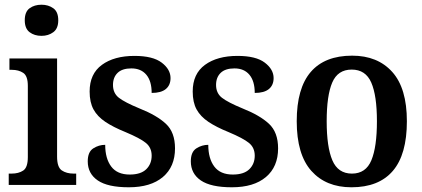

<svg xmlns="http://www.w3.org/2000/svg" viewBox="-20 -784 1791 814"><path d="M156 -632Q126 -632 105.5 -647.5Q85 -663 85 -698Q85 -734 105.5 -749Q126 -764 156 -764Q185 -764 206 -749Q227 -734 227 -698Q227 -663 206 -647.5Q185 -632 156 -632ZM17 0V-48H29Q59 -48 78.5 -61Q98 -74 98 -118V-420Q98 -462 78.5 -475Q59 -488 30 -488H20V-536H222V-120Q222 -75 242 -61.5Q262 -48 292 -48H303V0Z M526 10Q437 10 394.5 -19Q352 -48 352 -100Q352 -140 375.5 -155Q399 -170 426 -170Q426 -112 451.5 -78Q477 -44 530 -44Q577 -44 600 -66.5Q623 -89 623 -124Q623 -158 598.5 -178Q574 -198 512 -224Q460 -245 426.5 -267.5Q393 -290 376.5 -320Q360 -350 360 -396Q360 -471 412 -509Q464 -547 550 -547Q628 -547 665.5 -518.5Q703 -490 703 -453Q703 -423 683 -406.5Q663 -390 623 -390Q623 -440 600.5 -467Q578 -494 537 -494Q498 -494 478.5 -475Q459 -456 459 -424Q459 -389 484 -369.5Q509 -350 572 -324Q645 -295 683.5 -259Q722 -223 722 -155Q722 -77 670.5 -33.5Q619 10 526 10Z M963 10Q874 10 831.5 -19Q789 -48 789 -100Q789 -140 812.5 -155Q836 -170 863 -170Q863 -112 888.5 -78Q914 -44 967 -44Q1014 -44 1037 -66.5Q1060 -89 1060 -124Q1060 -158 1035.5 -178Q1011 -198 949 -224Q897 -245 863.5 -267.5Q830 -290 813.5 -320Q797 -350 797 -396Q797 -471 849 -509Q901 -547 987 -547Q1065 -547 1102.5 -518.5Q1140 -490 1140 -453Q1140 -423 1120 -406.5Q1100 -390 1060 -390Q1060 -440 1037.5 -467Q1015 -494 974 -494Q935 -494 915.5 -475Q896 -456 896 -424Q896 -389 921 -369.5Q946 -350 1009 -324Q1082 -295 1120.5 -259Q1159 -223 1159 -155Q1159 -77 1107.5 -33.5Q1056 10 963 10Z M1470 10Q1362 10 1300 -59.5Q1238 -129 1238 -270Q1238 -410 1297.5 -479Q1357 -548 1473 -548Q1581 -548 1643 -479Q1705 -410 1705 -270Q1705 -129 1645.5 -59.5Q1586 10 1470 10ZM1472 -48Q1531 -48 1554.5 -104.5Q1578 -161 1578 -270Q1578 -379 1554 -434Q1530 -489 1471 -489Q1412 -489 1388.5 -434Q1365 -379 1365 -270Q1365 -161 1389 -104.5Q1413 -48 1472 -48Z"/></svg>

Font: Noto Serif Myanmar SemiCondensed SemiBold
Style: Regular
Weight: 600
Width: 4
Designer: Ben Mitchell and the Monotype Design Team
Foundry: Monotype Imaging Inc.
Version: Version 2.106; ttfautohint (v1.8.4.7-5d5b)